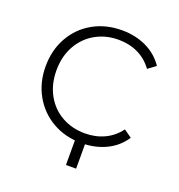

<svg xmlns="http://www.w3.org/2000/svg" viewBox="-112 -578 729 781"><g transform="rotate(20 252.5 -187.5)"><path d="M43 -240Q43 -311 74.5 -366.5Q106 -422 161 -453Q216 -484 286 -484Q344 -484 391.5 -461.5Q439 -439 468 -396L434 -371Q408 -407 370 -425Q332 -443 286 -443Q230 -443 185.5 -417.5Q141 -392 115.5 -346Q90 -300 90 -240Q90 -180 115.5 -134Q141 -88 185.5 -63Q230 -38 286 -38Q332 -38 370 -56Q408 -74 434 -109L468 -85Q439 -41 391.5 -18.5Q344 4 286 4Q216 4 161 -27.5Q106 -59 74.5 -114.5Q43 -170 43 -240ZM302 109H258V-13H302Z"/></g></svg>

Font: Montserrat Ace
Style: Light
Weight: 300
Designer: Julieta Ulanovsky
Foundry: Julieta Ulanovsky
Version: Version 1